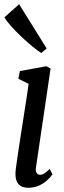

<svg xmlns="http://www.w3.org/2000/svg" viewBox="-20 -879 304 909"><path d="M113 10Q94.5 10 79.5 2.2Q64.5 -5.5 57.5 -25.2Q50.5 -45 55 -81Q59 -112 65.5 -154.8Q72 -197.5 79.2 -244.8Q86.5 -292 93.8 -338Q101 -384 106.8 -421.8Q112.5 -459.5 115.5 -482L67 -506L74 -542.5L199.5 -565.5L219.5 -554.5L150.5 -88Q147.5 -68.5 153.5 -60Q159.5 -51.5 169.5 -51.5Q180 -51.5 189.8 -57.8Q199.5 -64 215.5 -79L228.5 -53.5Q218 -38.5 201.2 -23.8Q184.5 -9 162.5 0.5Q140.5 10 113 10ZM175.5 -628Q160 -637.5 134.8 -658Q109.5 -678.5 82.5 -704Q55.5 -729.5 33.2 -754.2Q11 -779 1 -797L70.5 -859L201 -649.5Z"/></svg>

Font: Merriweather 24pt SemiCondensed
Style: Italic
Weight: 400
Width: 4
Italic angle: -7.8°
Designer: Eben Sorkin
Foundry: Eben Sorkin
Version: Version 2.101